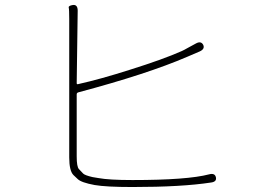

<svg xmlns="http://www.w3.org/2000/svg" viewBox="-20 -769 1040 771"><path d="M512 -18Q406 -18 360 -26Q306 -36 292 -50Q284 -58 275 -66Q258 -83 258 -137V-693Q258 -731 256 -738.5Q254 -746 273 -749Q292 -751 292 -726L288 -435Q288 -430 293 -431Q383 -451 502 -489Q636 -531 710 -564Q721 -569 731 -575L766 -594Q787 -606 796 -589Q804 -572 781 -562L732 -541Q572 -472 294 -398Q288 -396 288 -390V-141Q288 -99 297 -90Q306 -81 314 -72Q321 -65 351 -58Q363 -56 375 -54Q418 -46 512 -46Q733 -46 820 -69Q843 -75 847 -57Q851 -39 827 -36Q710 -18 512 -18Z"/></svg>

Font: Resource Han Rounded KR ExtraLight
Style: Regular
Weight: 250
Designer: Cyano Hao (round all glyphs); Ryoko NISHIZUKA 西塚涼子 (kana, bopomofo & ideographs); Paul D. Hunt (Latin, Greek & Cyrillic)
Foundry: Cyano Hao
Version: 0.990